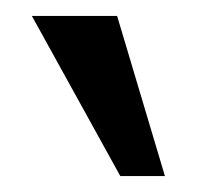

<svg xmlns="http://www.w3.org/2000/svg" viewBox="-20 -700 247 241"><path d="M20 -680H127L187 -479H131Z"/></svg>

Font: El Messiri Medium
Style: Regular
Weight: 500
Designer: Mohamed Gaber
Foundry: Kief Type Foundry
Version: Version 2.007